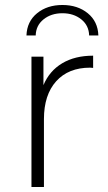

<svg xmlns="http://www.w3.org/2000/svg" viewBox="-20 -749 434 769"><path d="M106 -522H154V-408Q178 -465 229 -495.5Q280 -526 353 -526V-477L341 -478Q254 -478 205 -423.5Q156 -369 156 -272V0H106ZM230 -729Q291 -729 331.5 -696Q372 -663 374 -607H337Q336 -647 305.5 -671.5Q275 -696 230 -696Q185 -696 154.5 -671.5Q124 -647 123 -607H86Q88 -663 128.5 -696Q169 -729 230 -729Z"/></svg>

Font: Goldbeck Next Light
Style: Regular
Weight: 300
Designer: Julieta Ulanovsky
Foundry: Julieta Ulanovsky
Version: Version 7.200